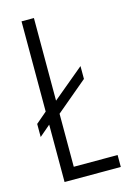

<svg xmlns="http://www.w3.org/2000/svg" viewBox="-110 -754 540 808"><g transform="rotate(-15 160.5 -350.0)"><path d="M20 -209V-266L68 -307V-700H122V-340L259 -454V-398L122 -283V-52H313V0H68V-250Z"/></g></svg>

Font: Georama Condensed Light
Style: Regular
Weight: 300
Width: 3
Designer: Jean-Baptiste Levee
Foundry: Production Type
Version: Version 1.000